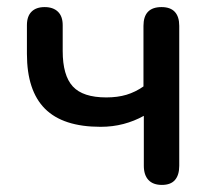

<svg xmlns="http://www.w3.org/2000/svg" viewBox="-20 -515 602 542"><path d="M437 7Q412 7 399 -7Q386 -21 386 -47V-188Q359 -173 328.5 -165Q298 -157 264 -157Q158 -157 107 -208Q56 -259 56 -363V-444Q56 -469 69 -482Q82 -495 106 -495Q130 -495 143.5 -482Q157 -469 157 -444V-371Q157 -302 185.5 -271Q214 -240 280 -240Q312 -240 337 -247.5Q362 -255 385 -271V-442Q385 -495 436 -495Q461 -495 473.5 -481.5Q486 -468 486 -442V-47Q486 -21 474 -7Q462 7 437 7Z"/></svg>

Font: Nunito SemiBold
Style: Regular
Weight: 600
Designer: Vernon Adams
Foundry: Vernon Adams
Version: Version 3.602